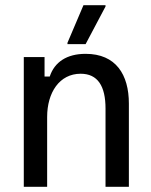

<svg xmlns="http://www.w3.org/2000/svg" viewBox="-20 -720 582 740"><path d="M310 -550 386.7 -695V-700H301.7L240 -555V-550ZM161.7 0V-269.2C161.7 -363.3 209.2 -435.8 290.8 -435.8C356.7 -435.8 386.7 -388.3 386.7 -301.7V0H476.7V-320.8C476.7 -432.5 426.7 -512.5 310 -512.5C237.5 -512.5 190 -480.8 171.7 -425H151.7V-500H71.7V0Z"/></svg>

Font: Familjen Grotesk
Style: Regular
Weight: 400
Designer: Anders Wikstroem, Jonas Baeckman, Matilda Gysing, Kristian Moeller
Foundry: Familjen STHLM AB
Version: Version 2.000